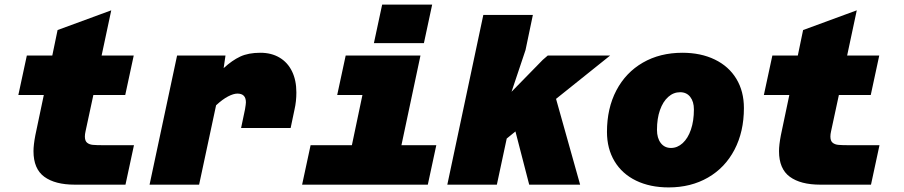

<svg xmlns="http://www.w3.org/2000/svg" viewBox="-20 -805 3940 837"><path d="M126 -146Q126 -173 134 -215L171 -391H60L97 -563H208L231 -674L465 -760L423 -563H563L526 -391H387L353 -233Q350 -220 350 -210Q350 -191 359.5 -183Q369 -175 384.5 -173.5Q400 -172 432 -172H564L527 0H306Q220 0 173 -34.5Q126 -69 126 -146Z M1052 -359Q1052 -397 1015 -397Q998 -397 974 -384.5Q950 -372 922 -346L848 0H632L752 -563H963L955 -508Q992 -542 1027.5 -558.5Q1063 -575 1115 -575Q1163 -575 1198.5 -554Q1234 -533 1253 -494Q1272 -455 1272 -402Q1272 -363 1264 -328L1247 -247H1031L1048 -328Q1052 -352 1052 -359Z M1334 -172H1514L1560 -391H1450L1487 -563H1813L1730 -172H1882L1845 0H1297ZM1646 -785H1864L1828 -617H1610Z M2087 -740H2303L2271 -587L2210 -405L2346 -544L2368 -563H2640L2404 -374L2509 0H2287L2227 -232L2189 -201L2146 0H1930Z M2626 -230Q2626 -333 2667 -411Q2708 -489 2782.5 -532Q2857 -575 2955 -575Q3035 -575 3096 -545.5Q3157 -516 3190 -461.5Q3223 -407 3223 -334Q3223 -231 3182 -152.5Q3141 -74 3066.5 -31Q2992 12 2895 12Q2814 12 2753 -17.5Q2692 -47 2659 -102Q2626 -157 2626 -230ZM2905 -160Q2933 -160 2956 -181Q2979 -202 2992 -240Q3005 -278 3005 -328Q3005 -362 2989 -382.5Q2973 -403 2945 -403Q2916 -403 2893 -382.5Q2870 -362 2857 -325Q2844 -288 2844 -239Q2844 -203 2860.5 -181.5Q2877 -160 2905 -160Z M3376 -146Q3376 -173 3384 -215L3421 -391H3310L3347 -563H3458L3481 -674L3715 -760L3673 -563H3813L3776 -391H3637L3603 -233Q3600 -220 3600 -210Q3600 -191 3609.5 -183Q3619 -175 3634.5 -173.5Q3650 -172 3682 -172H3814L3777 0H3556Q3470 0 3423 -34.5Q3376 -69 3376 -146Z"/></svg>

Font: Azeret Mono Black
Style: Italic
Weight: 900
Italic angle: -12°
Designer: Martin Vácha
Foundry: Displaay
Version: Version 1.000; Glyphs 3.0.3, build 3074